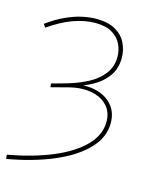

<svg xmlns="http://www.w3.org/2000/svg" viewBox="-109 -594 700 864"><g transform="rotate(15 241.5 -162.0)"><path d="M3 195 1 176Q117 155 206 118Q295 81 345.5 30Q396 -21 396 -83Q396 -128 369 -157Q342 -186 294.5 -195Q247 -204 184 -187L112 -168L110 -185L178 -204Q230 -219 273 -241.5Q316 -264 342 -298Q368 -332 368 -378Q368 -409 354.5 -437Q341 -465 311 -482.5Q281 -500 232 -500Q186 -500 133 -481.5Q80 -463 20 -421L9 -436Q52 -467 91 -485Q130 -503 165.5 -511Q201 -519 232 -519Q288 -519 322.5 -499Q357 -479 372.5 -446.5Q388 -414 388 -378Q388 -329 363 -293.5Q338 -258 295.5 -234.5Q253 -211 201 -197V-206Q261 -221 310 -209.5Q359 -198 387.5 -165Q416 -132 416 -82Q416 -15 363 40Q310 95 216.5 134.5Q123 174 3 195Z"/></g></svg>

Font: Montserrat Thin Thin
Style: Regular
Weight: 250
Version: Version 9.000